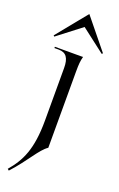

<svg xmlns="http://www.w3.org/2000/svg" viewBox="-189 -764 612 988"><g transform="rotate(20 117.0 -269.5)"><path d="M-5 173 3 180C79 97 112 28 154 0V-416C154 -460 156 -476 162 -500H8V-493H31C72 -493 90 -469 90 -413V-126C90 31 54 104 -5 173ZM-13 -548 117 -648 247 -548 252 -553 117 -719 -18 -553Z"/></g></svg>

Font: Sinistre
Style: Regular
Weight: 400
Designer: Jules Durand
Foundry: Collletttivo
Version: Version 69.420;Glyphs 3.2 (3217)